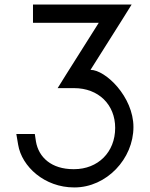

<svg xmlns="http://www.w3.org/2000/svg" viewBox="-20 -800 656 841"><path d="M164.5 -700H412.5L270.5 -475L232.5 -414H264.5H304.5C411.8 -414 484.5 -341.4 484.5 -239.9C484.5 -133 408.8 -59 304.5 -59C303.6 -59 302.6 -59 301.7 -59C205.4 -59 149.4 -110.7 137.5 -180L132.5 -213H51.5L59.5 -166C75.5 -70 175.5 21 304.5 21C305.1 21 305.6 21 306.2 21C446.4 21 564.5 -104.1 564.5 -243.6C564.5 -376 442.2 -494 376.5 -494L518.5 -719L556.5 -780H524.5H484.5H164.5H124.5V-700Z"/></svg>

Font: Nordica Advanced
Style: Regular
Weight: 300
Version: Version 1.07